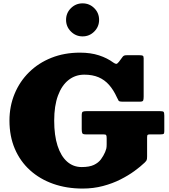

<svg xmlns="http://www.w3.org/2000/svg" viewBox="-20 -1076 985 1116"><path d="M460 -864.5Q500 -864.5 528 -892.8Q556 -921 556 -960.5Q556 -1000.5 528 -1028.5Q500 -1056.5 460 -1056.5Q420.5 -1056.5 392.2 -1028.5Q364 -1000.5 364 -960.5Q364 -921 392.2 -892.8Q420.5 -864.5 460 -864.5ZM483.5 -430Q466.5 -430 460.8 -426.5Q455 -423 455 -405V-326Q455 -310.5 457.8 -302.8Q460.5 -295 477.5 -295H579.5Q594 -295 597 -290.8Q600 -286.5 600 -272V-237Q600 -221 597.8 -211.8Q595.5 -202.5 591 -192Q581.5 -170 566.8 -150Q552 -130 525.8 -117.5Q499.5 -105 455 -105Q405.5 -105 369.8 -136.8Q334 -168.5 314.5 -228.8Q295 -289 295 -375Q295 -461 317 -520.5Q339 -580 378.5 -611Q418 -642 470 -642Q517.5 -642 552.8 -627Q588 -612 614 -582.5Q640 -553 659.5 -510Q666 -496 669.5 -490.5Q673 -485 694.5 -485H792.5Q809 -485 812 -491.5Q815 -498 815 -514.5V-737Q815 -749.5 809.8 -752.2Q804.5 -755 791.5 -755H716.5Q707 -755 702 -753Q697 -751 693 -746L671.5 -717Q662 -705 656 -704.8Q650 -704.5 638.5 -712.5Q603.5 -738.5 555.5 -754.2Q507.5 -770 445 -770Q354 -770 278.8 -740Q203.5 -710 149 -656.2Q94.5 -602.5 64.8 -530.5Q35 -458.5 35 -375Q35 -284 66.2 -211Q97.5 -138 154.5 -86.5Q211.5 -35 289.2 -7.5Q367 20 460 20Q523 20 578.5 5.2Q634 -9.5 680 -32.8Q726 -56 761.5 -82Q797 -108 820.5 -130.5Q829 -139 832 -144.5Q835 -150 835 -167V-278Q835 -289.5 838.5 -292.2Q842 -295 853.5 -295H913.5Q926.5 -295 930.8 -297.8Q935 -300.5 935 -313V-404Q935 -421.5 930.8 -425.8Q926.5 -430 909.5 -430Z"/></svg>

Font: Besley Black
Style: Regular
Weight: 900
Designer: Owen Earl
Foundry: indestructible type*
Version: Version 2.001